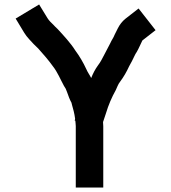

<svg xmlns="http://www.w3.org/2000/svg" viewBox="-20 -751 765 859"><path d="M316 -220V-218L314 -212L317 -211C317.7 -207.7 318 -204.3 318 -201C318.7 -196.3 319 -191.7 319 -187V88H442V-186C442 -192 441.7 -198.3 441 -205L454 -244C465.5 -282.3 480.1 -315.8 498 -348C503.9 -359.7 508.2 -374.5 517 -385C534.2 -408.4 545.6 -428.2 558 -455L570 -477C577 -489.3 583.8 -508.1 592 -519C601.5 -535.3 607.7 -551.5 617 -570L676 -616L600 -713L541 -667C527 -655.7 515.7 -641.3 507 -624L493 -596C487.2 -580.6 480.2 -573.5 473 -557C465.2 -541.4 457.2 -526.2 449 -511C438.2 -491.1 431.2 -474.9 418 -458C405.1 -440.2 395.9 -421.9 388 -402C380.9 -416.2 372.5 -426.8 366 -442C352.6 -471.1 335.3 -500.6 317 -525C297.1 -557.3 263 -593.9 238 -621C230 -628.3 223.7 -634.7 219 -640C211.8 -646.3 198.5 -659.8 193 -669L155 -731L50 -668C62.7 -647 75.4 -626 88 -605C94 -595 101.7 -585 111 -575C126.9 -557.7 133.2 -550.4 151 -534C171.3 -511.6 199.2 -479.4 217 -454C236.8 -429.2 250.6 -395.2 266 -367C272.6 -357.7 275.7 -351.9 280 -339C286.8 -319.7 291.5 -306.4 300 -291C300.7 -289.7 301 -288 301 -286C307.2 -264.3 313.1 -243.5 316 -220Z"/></svg>

Font: Tape
Style: Regular
Weight: 500
Foundry: Cannot Into Space Fonts
Version: Version 0.97